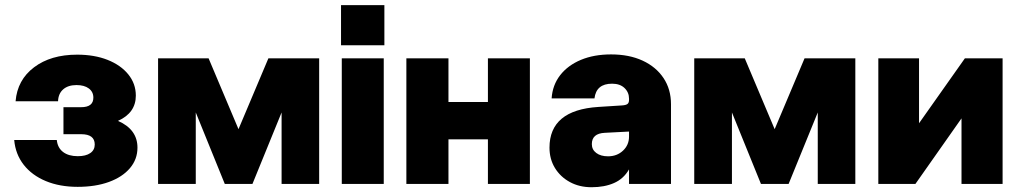

<svg xmlns="http://www.w3.org/2000/svg" viewBox="-20 -732 4056 764"><path d="M449.5 -251Q527 -217 527 -144.5Q527 -98 497 -62.8Q467 -27.5 413.5 -8Q360 11.5 289 11.5Q217.5 11.5 162.2 -11.5Q107 -34.5 74.2 -76.5Q41.5 -118.5 36.5 -175H206Q209 -144 231 -127.2Q253 -110.5 289.5 -110.5Q321.5 -110.5 339.2 -122.8Q357 -135 357 -157Q357 -198 303 -198H232.5V-305.5H303Q351.5 -305.5 351.5 -343.5Q351.5 -366.5 333.5 -380Q315.5 -393.5 284.5 -393.5Q251 -393.5 231.5 -376.5Q212 -359.5 211 -329H42Q49 -414 115.5 -464.2Q182 -514.5 287 -514.5Q355.5 -514.5 408 -493.8Q460.5 -473 490.5 -436Q520.5 -399 520.5 -351.5Q520.5 -283 449.5 -251Z M984.5 0H874.5L759 -284.5V0H609V-500H810L929 -218L1048 -500H1250V0H1100.5V-284.5Z M1337 -711.5H1509.5V-552H1337ZM1340 -500H1507V0H1340Z M1597 -500H1764.5V-326H1921.5V-500H2088.5V0H1921.5V-177.5H1764.5V0H1597Z M2650 -317V0H2483V-58Q2461.5 -20.5 2423.5 -3.8Q2385.5 13 2334 13Q2285.5 13 2247.8 -7.5Q2210 -28 2188.2 -63.5Q2166.5 -99 2166.5 -144.5Q2166.5 -294 2361 -306.5L2455 -312.5Q2470.5 -313.5 2476.8 -318.2Q2483 -323 2483 -334.5V-339.5Q2483 -364.5 2465 -381.8Q2447 -399 2415.5 -399Q2352.5 -399 2345.5 -340.5H2175Q2178.5 -393.5 2209 -432.8Q2239.5 -472 2291.5 -493.8Q2343.5 -515.5 2411.5 -515.5Q2483.5 -515.5 2537 -490.8Q2590.5 -466 2620.2 -421.5Q2650 -377 2650 -317ZM2335 -158.5Q2335 -136.5 2352.8 -123.2Q2370.5 -110 2399.5 -110Q2435 -110 2459 -132.5Q2483 -155 2483 -188.5V-208.5L2386.5 -203.5Q2335 -201 2335 -158.5Z M3118 0H3008L2892.5 -284.5V0H2742.5V-500H2943.5L3062.5 -218L3181.5 -500H3383.5V0H3234V-284.5Z M3637 -500V-241.5L3819.5 -500H3969.5V0H3806V-261L3622.5 0H3475V-500Z"/></svg>

Font: Overused Grotesk ExtraBold
Style: Regular
Weight: 800
Version: Version 0.004